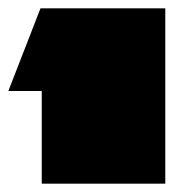

<svg xmlns="http://www.w3.org/2000/svg" viewBox="-21 -820 431 460"><path d="M79 -380Q79 -408 79 -435.5Q79 -463 79 -490.5Q79 -518 79 -545.5Q79 -573 79 -601Q79 -602 79 -602Q79 -602 79 -602Q60 -602 39 -602Q18 -602 -1 -602L76 -800H375Q375 -775 375 -749.5Q375 -724 375 -698Q375 -645 375 -592Q375 -539 375 -486Q375 -433 375 -380Z"/></svg>

Font: Climate Crisis
Style: Regular
Weight: 400
Version: Version 1.003